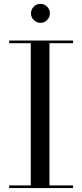

<svg xmlns="http://www.w3.org/2000/svg" viewBox="-20 -956 418 976"><path d="M137.5 -888Q137.5 -908 151.7 -922.2Q165.9 -936.4 185.5 -936.4Q205.5 -936.4 219.5 -922.2Q233.5 -908 233.5 -888Q233.5 -868.4 219.5 -854.2Q205.5 -840 185.5 -840Q165.9 -840 151.7 -854.2Q137.5 -868.4 137.5 -888ZM26.5 -13.5H136.5V-736.5H26.5V-750H351.5V-736.5H231.5V-13.5H351.5V0H26.5Z"/></svg>

Font: Bodoni Moda 16pt
Style: Regular
Weight: 400
Version: Version 2.3